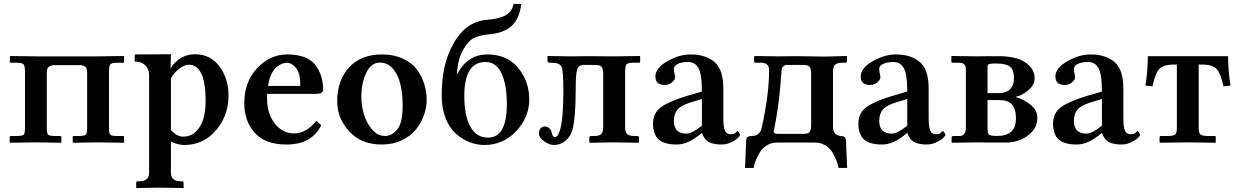

<svg xmlns="http://www.w3.org/2000/svg" viewBox="-20 -718 6244 967"><path d="M106 -353Q106 -385.3 98.9 -393.6Q91.8 -401.9 64.9 -401.9H35.2Q30.3 -401.9 29.8 -407.2V-434.1L32.2 -436L160.2 -434.1H252H377.9H472.2L604 -436L605 -434.1V-408.2Q605 -402.3 600.1 -401.9H568.8Q542 -401.9 535.4 -393.3Q528.8 -384.8 528.8 -354V-74.2Q528.8 -46.4 535.4 -39.8Q542 -33.2 568.8 -33.2H600.1Q605 -33.2 605 -26.9V-1L604 1L472.2 -1L348.1 1L346.2 -1V-27.8Q346.2 -32.7 352.1 -33.2H377.9Q405.8 -33.2 412.4 -40Q418.9 -46.9 418.9 -74.2V-351.1Q418.9 -376 408 -383.1Q397 -390.1 377.9 -390.1H256.8Q237.8 -390.1 226.8 -382.6Q215.8 -375 215.8 -351.1V-74.2Q215.8 -46.4 222.4 -39.8Q229 -33.2 255.9 -33.2H283.2Q289.1 -33.2 289.1 -26.9V-1L287.1 1L159.2 -1L30.8 1L28.8 -1V-27.8Q28.8 -32.7 35.2 -33.2H64.9Q92.8 -33.2 99.4 -40Q106 -46.9 106 -74.2Z M840.8 -324.2V-63Q871.6 -29.8 901.9 -29.8Q942.9 -29.8 969.7 -58.3Q996.6 -86.9 1006.1 -125.5Q1015.6 -164.1 1015.6 -210Q1015.6 -392.1 929.7 -392.1Q910.6 -392.1 884.8 -373.5Q858.9 -355 840.8 -324.2ZM731 150.9V-341.8Q731 -367.7 712.4 -387.9Q693.8 -408.2 658.7 -408.2V-443.8Q796.9 -443.8 800.8 -444.8H840.8L838.9 -374Q885.7 -444.8 961.9 -444.8Q1040 -444.8 1085.4 -383.3Q1130.9 -321.8 1130.9 -236.8Q1130.9 -124 1053.7 -46.9Q994.6 12.2 907.7 12.2Q877 12.2 840.8 -4.9V150.9Q840.8 194.8 888.7 194.8H897Q904.8 194.8 904.8 203.1V227.1L903.8 229Q822.8 227.1 783.7 227.1L668 229L666 227.1V203.1Q666 195.3 673.8 194.8H682.6Q731 194.8 731 150.9Z M1330.1 -285.2H1490.2Q1492.2 -287.1 1492.2 -295.9Q1492.2 -350.1 1470.7 -376Q1449.2 -401.9 1424.3 -401.9Q1414.6 -401.9 1402.3 -397.5Q1390.1 -393.1 1375.2 -382.1Q1360.4 -371.1 1347.7 -346.2Q1335 -321.3 1330.1 -285.2ZM1573.2 -108.9 1598.1 -87.9Q1550.3 10.3 1422.4 9.8Q1315.4 9.8 1262.9 -49.1Q1210.4 -107.9 1210.4 -198.2Q1210.4 -307.1 1275.9 -375.5Q1341.3 -443.8 1425.3 -443.8Q1525.4 -443.8 1566.4 -392.8Q1607.4 -341.8 1607.4 -266.1Q1607.4 -245.1 1568.4 -245.1H1325.2V-219.2Q1325.2 -145 1364.3 -95.5Q1403.3 -45.9 1461.4 -45.9Q1521.5 -45.9 1573.2 -108.9Z M1894 -402.8Q1849.1 -402.8 1824.5 -350.8Q1799.8 -298.8 1799.8 -229Q1799.8 -188 1812 -145Q1824.2 -102.1 1852.5 -67.6Q1880.9 -33.2 1918.9 -33.2Q1954.1 -33.2 1981 -66.2Q2007.8 -99.1 2007.8 -184.1Q2007.8 -289.1 1976.8 -345.9Q1945.8 -402.8 1894 -402.8ZM1678.2 -207Q1678.2 -313 1738 -378.4Q1797.9 -443.8 1903.8 -443.8Q1961.9 -443.8 2007.6 -423.3Q2053.2 -402.8 2078.6 -368.9Q2104 -335 2116.5 -295.9Q2128.9 -256.8 2128.9 -215.8Q2128.9 -176.8 2115 -137.9Q2101.1 -99.1 2074.5 -65.7Q2047.9 -32.2 2003.4 -11.2Q1959 9.8 1902.8 9.8Q1798.8 9.8 1738.5 -56.6Q1678.2 -123 1678.2 -207Z M2204.6 -237.8Q2204.6 -388.7 2257.8 -486.8Q2319.8 -608.9 2432.6 -618.2Q2495.6 -623 2527.6 -641.6Q2559.6 -660.2 2566.4 -698.2H2605.5Q2595.7 -622.1 2556.2 -586.9Q2516.6 -551.8 2448.7 -545.9Q2383.8 -540 2355.2 -519.5Q2326.7 -499 2303.7 -449.2Q2284.7 -409.2 2280.8 -340.8Q2332.5 -443.8 2434.6 -443.8Q2534.7 -443.8 2590.1 -375.5Q2645.5 -307.1 2645.5 -217.8Q2645.5 -127 2579.6 -57.4Q2513.7 12.2 2420.4 12.2Q2381.3 12.2 2345 -2Q2308.6 -16.1 2276.1 -44.7Q2243.7 -73.2 2224.1 -123Q2204.6 -172.9 2204.6 -237.8ZM2424.8 -405.8Q2318.8 -405.8 2318.4 -234.9Q2318.4 -136.7 2348.4 -80.8Q2378.4 -24.9 2438.5 -24.9Q2532.7 -24.9 2532.7 -193.8Q2532.7 -290 2506.3 -347.9Q2480 -405.8 2424.8 -405.8Z M2774.4 -27.8Q2762.2 -27.8 2758.3 -50.8Q2757.3 -62 2747.3 -71.5Q2737.3 -81.1 2725.1 -81.1Q2710 -81.1 2702.1 -70.6Q2694.3 -60.1 2694.3 -44.9Q2694.3 -25.9 2720.2 -6.8Q2746.1 12.2 2770 12.2Q2802.2 12.2 2827.6 -8.8Q2853 -29.8 2863.3 -64Q2879.4 -127.9 2879.4 -266.1Q2879.4 -342.3 2886.2 -366.7Q2893.1 -391.1 2921.4 -391.1H2977.1Q3002.9 -391.1 3010.5 -380.6Q3018.1 -370.1 3018.1 -341.8V-77.1Q3018.1 -54.2 3008.5 -43.7Q2999 -33.2 2975.1 -33.2H2956.1Q2948.2 -33.2 2948.2 -23.9V-1L2950.2 1Q3035.2 -1 3071.3 -1L3196.3 1L3198.2 -1V-23.9Q3198.2 -32.7 3190.4 -33.2H3171.4Q3147.5 -33.2 3137.9 -43.7Q3128.4 -54.2 3128.4 -77.1V-355Q3128.4 -384.8 3134.8 -393.3Q3141.1 -401.9 3168 -401.9H3197.3Q3204.1 -401.9 3204.1 -409.2V-434.1L3202.1 -436Q3117.2 -434.1 3073.2 -434.1L2947.3 -435.1Q2885.3 -434.1 2852.1 -434.1L2740.2 -436L2737.3 -434.1V-411.1Q2737.3 -405.3 2740.7 -403.6Q2744.1 -401.9 2758.3 -401.9Q2800.3 -401.9 2808.8 -380.4Q2817.4 -358.9 2817.4 -258.8Q2817.4 -120.6 2800.3 -63Q2790.5 -27.8 2774.4 -27.8Z M3513.7 -47.9Q3446.8 10.3 3388.7 9.8Q3324.7 9.8 3296.9 -16.1Q3269 -42 3269 -95.2Q3269 -150.4 3312 -180.2Q3355 -210 3442.9 -235.8L3515.1 -256.8Q3515.1 -345.7 3497.6 -375.7Q3480 -405.8 3444.8 -405.8Q3415 -405.8 3394.5 -396.5Q3374 -387.2 3374 -371.1Q3374 -359.9 3377 -346.4Q3379.9 -333 3379.9 -328.1Q3379.9 -315.9 3364 -303Q3348.1 -290 3328.1 -290Q3281.2 -290 3280.8 -332Q3280.8 -375 3340.3 -409.4Q3399.9 -443.8 3459 -443.8Q3532.2 -443.8 3577.6 -406.5Q3623 -369.1 3623 -271V-126Q3623 -104 3624 -92.5Q3625 -81.1 3628.4 -67.6Q3631.8 -54.2 3640.4 -48.1Q3648.9 -42 3662.8 -42Q3676.8 -42 3684.8 -50Q3692.9 -58.1 3693.8 -58.1Q3696.8 -58.1 3701.9 -50.5Q3707 -43 3707 -38.1Q3707 -34.2 3696 -23.2Q3685.1 -12.2 3661.9 -1.2Q3638.7 9.8 3613.8 9.8Q3569.8 9.8 3547.4 -4.2Q3524.9 -18.1 3516.1 -47.9ZM3515.1 -85V-219.2L3458 -202.1Q3409.2 -187 3391.6 -165.5Q3374 -144 3374 -109.9Q3374 -44.9 3437 -44.9Q3465.3 -44.9 3515.1 -85Z M3876.5 -56.2Q3876.5 -43.9 3896.5 -43.9H4025.4Q4051.3 -43.9 4058.3 -54.4Q4065.4 -64.9 4065.4 -92.8V-341.8Q4065.4 -369.6 4058.3 -380.4Q4051.3 -391.1 4024.4 -391.1H3944.3Q3933.1 -391.1 3926.3 -385Q3919.4 -378.9 3918 -374Q3916.5 -369.1 3916.5 -365.2Q3909.7 -265.1 3899.7 -191.7Q3889.6 -118.2 3883.1 -88.6Q3876.5 -59.1 3876.5 -56.2ZM3894.5 0Q3865.7 0 3842.5 13.9Q3819.3 27.8 3805.9 51Q3792.5 74.2 3785.9 91.6Q3779.3 108.9 3775.4 127.9H3732.4L3738.3 -13.2Q3739.3 -33.2 3766.6 -33.2Q3807.6 -33.2 3816.4 -75.2Q3853.5 -241.2 3853.5 -365.2Q3853.5 -402.3 3812.5 -401.9H3785.6Q3778.8 -401.9 3778.3 -407.2V-434.1L3781.7 -436Q3877.9 -434.1 3894.5 -434.1Q3901.4 -434.1 3933.8 -434.6Q3966.3 -435.1 3987.3 -435.1Q4009.3 -435.1 4064 -434.1Q4118.7 -433.1 4138.7 -433.1L4244.6 -436L4245.6 -434.1V-409.2Q4245.6 -402.3 4237.3 -401.9H4221.7Q4194.8 -401.9 4185.1 -391.4Q4175.3 -380.9 4175.3 -355V-81.1Q4175.3 -55.2 4187.5 -44.2Q4199.7 -33.2 4215.3 -33.2Q4238.3 -33.2 4240.7 -12.2L4246.6 127.9H4203.6Q4199.7 108.9 4192.6 90.3Q4185.5 71.8 4172.1 49.3Q4158.7 26.9 4135.5 13.4Q4112.3 0 4083.5 0Z M4547.9 -47.9Q4481 10.3 4422.9 9.8Q4358.9 9.8 4331.1 -16.1Q4303.2 -42 4303.2 -95.2Q4303.2 -150.4 4346.2 -180.2Q4389.2 -210 4477.1 -235.8L4549.3 -256.8Q4549.3 -345.7 4531.7 -375.7Q4514.2 -405.8 4479 -405.8Q4449.2 -405.8 4428.7 -396.5Q4408.2 -387.2 4408.2 -371.1Q4408.2 -359.9 4411.1 -346.4Q4414.1 -333 4414.1 -328.1Q4414.1 -315.9 4398.2 -303Q4382.3 -290 4362.3 -290Q4315.4 -290 4314.9 -332Q4314.9 -375 4374.5 -409.4Q4434.1 -443.8 4493.2 -443.8Q4566.4 -443.8 4611.8 -406.5Q4657.2 -369.1 4657.2 -271V-126Q4657.2 -104 4658.2 -92.5Q4659.2 -81.1 4662.6 -67.6Q4666 -54.2 4674.6 -48.1Q4683.1 -42 4697 -42Q4710.9 -42 4719 -50Q4727.1 -58.1 4728 -58.1Q4731 -58.1 4736.1 -50.5Q4741.2 -43 4741.2 -38.1Q4741.2 -34.2 4730.2 -23.2Q4719.2 -12.2 4696 -1.2Q4672.9 9.8 4647.9 9.8Q4604 9.8 4581.5 -4.2Q4559.1 -18.1 4550.3 -47.9ZM4549.3 -85V-219.2L4492.2 -202.1Q4443.4 -187 4425.8 -165.5Q4408.2 -144 4408.2 -109.9Q4408.2 -44.9 4471.2 -44.9Q4499.5 -44.9 4549.3 -85Z M4953.6 -249H5006.8Q5048.8 -249 5067.9 -269.5Q5086.9 -290 5086.9 -323.2Q5086.9 -367.2 5066.4 -382.6Q5045.9 -397.9 5001.5 -397.9Q4988.3 -397.9 4981 -397.9Q4973.6 -397.9 4967.8 -396.5Q4961.9 -395 4959.2 -394.5Q4956.5 -394 4955.1 -389.4Q4953.6 -384.8 4953.6 -383.8Q4953.6 -382.8 4953.6 -375Q4953.6 -367.2 4953.6 -363.8ZM4953.6 -213.9V-77.1Q4953.6 -48.3 4960.2 -40.8Q4966.8 -33.2 5001.5 -33.2Q5048.3 -33.2 5072.5 -54.2Q5096.7 -75.2 5096.7 -123Q5096.7 -213.9 5015.6 -213.9ZM4774.9 1 4772.5 -1V-23.9Q4772.5 -32.7 4781.7 -33.2H4813.5Q4844.2 -33.2 4844.7 -76.2V-368.2Q4844.7 -402.3 4811.5 -401.9H4777.8Q4772 -401.9 4771.5 -407.2V-434.1L4773.4 -436L4906.7 -434.1L4952.6 -435.1H5009.8Q5097.7 -435.1 5144.3 -403.6Q5190.9 -372.1 5190.9 -323.2Q5190.9 -289.1 5157.2 -262Q5123.5 -234.9 5096.7 -231V-229Q5137.7 -216.8 5171.1 -189.9Q5204.6 -163.1 5204.6 -125Q5204.6 -82 5176 -52.5Q5147.5 -22.9 5113 -11.5Q5078.6 0 5045.9 0H4953.6L4906.7 -1Z M5528.3 -47.9Q5461.4 10.3 5403.3 9.8Q5339.4 9.8 5311.5 -16.1Q5283.7 -42 5283.7 -95.2Q5283.7 -150.4 5326.7 -180.2Q5369.6 -210 5457.5 -235.8L5529.8 -256.8Q5529.8 -345.7 5512.2 -375.7Q5494.6 -405.8 5459.5 -405.8Q5429.7 -405.8 5409.2 -396.5Q5388.7 -387.2 5388.7 -371.1Q5388.7 -359.9 5391.6 -346.4Q5394.5 -333 5394.5 -328.1Q5394.5 -315.9 5378.7 -303Q5362.8 -290 5342.8 -290Q5295.9 -290 5295.4 -332Q5295.4 -375 5355 -409.4Q5414.6 -443.8 5473.6 -443.8Q5546.9 -443.8 5592.3 -406.5Q5637.7 -369.1 5637.7 -271V-126Q5637.7 -104 5638.7 -92.5Q5639.6 -81.1 5643.1 -67.6Q5646.5 -54.2 5655 -48.1Q5663.6 -42 5677.5 -42Q5691.4 -42 5699.5 -50Q5707.5 -58.1 5708.5 -58.1Q5711.4 -58.1 5716.6 -50.5Q5721.7 -43 5721.7 -38.1Q5721.7 -34.2 5710.7 -23.2Q5699.7 -12.2 5676.5 -1.2Q5653.3 9.8 5628.4 9.8Q5584.5 9.8 5562 -4.2Q5539.6 -18.1 5530.8 -47.9ZM5529.8 -85V-219.2L5472.7 -202.1Q5423.8 -187 5406.2 -165.5Q5388.7 -144 5388.7 -109.9Q5388.7 -44.9 5451.7 -44.9Q5480 -44.9 5529.8 -85Z M6029.3 -393.1H6017.1V-74.2Q6017.1 -50.3 6024.7 -42.2Q6032.2 -34.2 6057.1 -33.2H6098.1Q6103 -33.2 6103 -26.9V1L5963.4 -1L5820.3 1V-26.9Q5820.3 -32.7 5826.2 -33.2H5867.2Q5893.1 -34.2 5900.1 -41.5Q5907.2 -48.8 5907.2 -74.2V-393.1H5897Q5838.9 -393.1 5818.6 -370.6Q5798.3 -348.1 5784.2 -283.2L5749 -287.1Q5760.3 -356.9 5761.2 -435.1H6165Q6166 -356.9 6177.2 -287.1L6142.1 -283.2Q6127.9 -348.1 6107.7 -370.6Q6087.4 -393.1 6029.3 -393.1Z"/></svg>

Font: Linux Libertine
Style: Semibold
Weight: 600
Designer: Philipp H. Poll
Foundry: Philipp H. Poll
Version: Version 5.1.2 ; ttfautohint (v0.9)